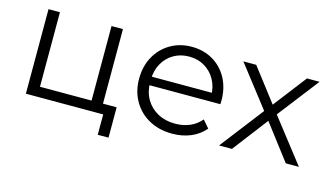

<svg xmlns="http://www.w3.org/2000/svg" viewBox="-79 -778 1970 1153"><g transform="rotate(15 906.5 -201.5)"><path d="M101.1 0V-525.5H172.1V-62.2H492.8V-525.5H563.8V0ZM581.8 126.6V-5.7L600 0H492.8V-62.2H648.8V126.6Z M1010.7 4.7Q928.9 4.7 866.6 -29.7Q804.4 -64 769.5 -124.6Q734.5 -185.3 734.5 -263Q734.5 -341.1 767.8 -401.3Q801.1 -461.5 859.5 -495.8Q918 -530.2 991.7 -530.2Q1065.3 -530.2 1122.9 -496.6Q1180.6 -462.9 1213.5 -402.7Q1246.4 -342.4 1246.4 -262.9Q1246.4 -258.5 1246.1 -252.7Q1245.8 -246.8 1245.3 -241.4H788.6V-294.4H1207.6L1179.2 -273.2Q1179.8 -329.9 1155.3 -374.2Q1130.9 -418.6 1088.7 -443.9Q1046.6 -469.3 991.7 -469.3Q937.2 -469.3 894.5 -443.9Q851.9 -418.6 827.9 -374Q804 -329.3 804 -271.5V-259.6Q804 -200.5 830.4 -154.8Q856.9 -109.2 904.1 -83.5Q951.3 -57.9 1012.4 -57.9Q1061 -57.9 1102.4 -75.1Q1143.8 -92.3 1173.1 -127.2L1213.1 -80.9Q1178 -38.9 1125.7 -17.1Q1073.5 4.7 1010.7 4.7Z M1302.1 0 1524.4 -288.4 1523.4 -253.1 1312.4 -525.5H1392.4L1565.2 -300.2L1535.1 -300.8L1707.9 -525.5H1786.3L1573.3 -250.2L1574.3 -288.3L1798.5 0H1717L1534.3 -239.6L1562.5 -236.2L1382.1 0Z"/></g></svg>

Font: Montserrat Thin
Style: Regular
Weight: 100
Designer: Julieta Ulanovsky
Foundry: Julieta Ulanovsky
Version: Version 9.000